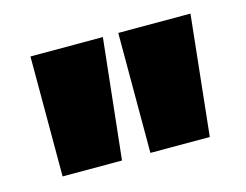

<svg xmlns="http://www.w3.org/2000/svg" viewBox="-55 -751 587 459"><g transform="rotate(-15 238.5 -521.5)"><path d="M445.8 -669.9 414.1 -373H267.1V-669.9ZM229 -669.9 196.8 -373H49.8V-669.9Z"/></g></svg>

Font: Work Sans Black
Style: Regular
Weight: 900
Designer: Wei Huang
Foundry: Wei Huang
Version: Version 2.012